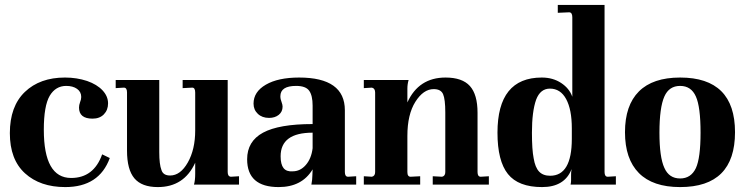

<svg xmlns="http://www.w3.org/2000/svg" viewBox="-20 -750 3026 780"><path d="M245 10Q143 10 81.5 -46Q20 -102 20 -209Q20 -318 81 -376.5Q142 -435 244 -435Q292 -435 334 -421Q374 -407 396.5 -383Q419 -359 419 -330Q419 -303 402 -285.5Q385 -268 356 -268Q301 -268 301 -313Q301 -323 305 -334Q310 -346 310 -356Q310 -377 293 -389Q276 -401 249 -401Q206 -401 182 -361Q158 -320 158 -223Q158 -27 269 -27Q361 -27 395 -123L426 -108Q383 10 245 10Z M621 10Q556 10 526 -25.5Q496 -61 496 -138V-375Q496 -394 483 -394L450 -392V-425H627V-132Q627 -82 636 -59Q643 -37 671 -37Q713 -37 743 -90Q773 -143 773 -220V-374Q773 -394 761 -394L722 -392V-425H905V-51Q905 -33 918 -32L951 -34V0H768Q773 -17 773 -44V-89Q728 10 621 10Z M1112 10Q984 10 984 -103Q984 -176 1048.5 -211Q1113 -246 1250 -246V-321Q1250 -362 1236 -381.5Q1222 -401 1183 -401Q1119 -401 1119 -359Q1119 -347 1124 -335Q1128 -324 1128 -317Q1128 -296 1112.5 -283.5Q1097 -271 1073 -271Q1045 -271 1027.5 -287.5Q1010 -304 1010 -329Q1010 -377 1060 -406Q1110 -435 1195 -435Q1381 -435 1381 -302V-51Q1381 -32 1394 -32L1427 -34V0H1245Q1249 -21 1249 -37L1250 -62Q1207 10 1112 10ZM1169 -54Q1200 -54 1222.5 -80Q1245 -106 1250 -148V-211Q1120 -211 1120 -115Q1120 -82 1132 -67Q1144 -52 1169 -54Z M1458 0V-34L1491 -32Q1504 -35 1504 -51V-374Q1504 -391 1491 -394L1458 -392V-425H1640Q1635 -408 1635 -390V-334Q1681 -435 1790 -435Q1858 -435 1889 -400.5Q1920 -366 1920 -292V-51Q1920 -32 1933 -32L1966 -34V0H1738V-34L1776 -32Q1789 -35 1789 -51V-293Q1789 -347 1780 -367.5Q1771 -388 1742 -388Q1700 -388 1667.5 -336.5Q1635 -285 1635 -198V-51Q1635 -32 1648 -32L1687 -34V0Z M2182 10Q2086 10 2043.5 -43Q2001 -96 2001 -211Q2001 -435 2181 -435Q2226 -435 2259.5 -413Q2293 -391 2305 -357V-680Q2305 -700 2292 -700L2246 -698V-730H2436V-51Q2436 -32 2449 -32L2482 -34V0H2298Q2300 -10 2300 -16V-38Q2300 -51 2301 -55Q2302 -59 2302 -63Q2274 10 2182 10ZM2215 -36Q2303 -36 2303 -186V-229Q2303 -305 2280 -347.5Q2257 -390 2214 -390Q2175 -390 2158 -345Q2141 -297 2141 -211Q2141 -142 2148 -107Q2154 -70 2170 -53Q2186 -36 2215 -36Z M2743 10Q2632 10 2575.5 -47Q2519 -104 2519 -213Q2519 -322 2575.5 -378.5Q2632 -435 2743 -435Q2966 -435 2966 -213Q2966 10 2743 10ZM2743 -25Q2787 -25 2807 -67Q2826 -108 2826 -211Q2826 -316 2807 -358Q2788 -401 2743 -401Q2698 -401 2679 -358Q2659 -313 2659 -211Q2659 -111 2679 -68Q2698 -25 2743 -25Z"/></svg>

Font: UnnaBold
Style: Bold
Weight: 700
Designer: Jorge de Buen Unna
Foundry: Omnibus-Type
Version: Version 2.008;hotconv 1.0.109;makeotfexe 2.5.65596